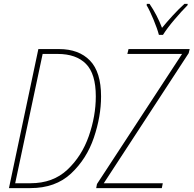

<svg xmlns="http://www.w3.org/2000/svg" viewBox="-20 -966 994 986"><path d="M817 -787Q839 -822 876 -865.5Q913 -909 943 -939L944 -946H927Q896 -918 865.5 -884.5Q835 -851 812 -823Q787 -889 748 -946H734L733 -939Q749 -912 768.5 -865Q788 -818 796 -787ZM136 0Q265 0 345 -75Q425 -150 462 -259Q499 -368 499 -471Q499 -596 442 -655Q385 -714 283 -714H177L26 0ZM811 0 816 -25H513L949 -693L954 -714H640L634 -689H915L478 -21L474 0ZM199 -689H276Q371 -689 421.5 -638Q472 -587 472 -471Q472 -370 436 -267Q400 -164 326 -94.5Q252 -25 137 -25H58Z"/></svg>

Font: Noto Sans Display SemiCondensed Thin
Style: Italic
Weight: 250
Width: 4
Designer: Monotype Design team
Foundry: Monotype Imaging Inc.
Version: 1.000